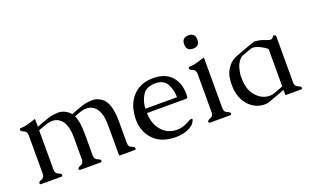

<svg xmlns="http://www.w3.org/2000/svg" viewBox="-78 -1068 2377 1468"><g transform="rotate(-20 1110.5 -334.5)"><path d="M366.7 -469.7Q407.7 -469.7 444.8 -441.9Q457.5 -431.6 465.3 -421.4Q487.3 -429.7 505.1 -436.3Q522.9 -442.9 553.5 -453.6Q584 -464.4 611.1 -467Q638.2 -469.7 644.5 -469.7Q685.1 -469.7 722.2 -441.9Q781.7 -396.5 781.7 -247.1V-71.3Q781.7 -39.6 806.2 -31Q830.6 -22.5 830.6 -11.2Q830.6 0 820.3 0H701.7Q693.8 0 693.8 -6.3V-247.1Q693.8 -354 649.4 -397.5Q621.1 -425.3 580.1 -425.3Q556.6 -425.3 537.8 -418.9Q519 -412.6 505.1 -407.5Q491.2 -402.3 479.5 -397.9Q503.9 -347.7 503.9 -247.1V-71.3Q503.9 -39.6 528.3 -31Q552.7 -22.5 552.7 -11.2Q552.7 0 543 0H377.4Q367.2 0 367.2 -11.2Q367.2 -22.5 391.6 -31Q416 -39.6 416 -71.3V-247.1Q416 -354 371.6 -397.5Q343.3 -425.3 302.2 -425.3Q278.8 -425.3 256.3 -417.7Q233.9 -410.2 217.5 -403.8Q201.2 -397.5 185.1 -391.6V-71.3Q185.1 -39.6 209.5 -31Q233.9 -22.5 233.9 -11.2Q233.9 0 224.1 0H58.6Q48.3 0 48.3 -11.2Q48.3 -22.5 72.8 -31Q97.2 -39.6 97.2 -71.3V-383.8Q97.2 -414.6 72.8 -423.3Q48.3 -432.1 48.3 -444.8Q48.3 -455.1 58.6 -455.1Q90.8 -456.5 122.3 -465.1Q153.8 -473.6 185.1 -484.4V-420.4Q208 -429.2 226.3 -436Q244.6 -442.9 275.4 -453.6Q306.2 -464.4 333.3 -467Q360.4 -469.7 366.7 -469.7Z M1139.6 -468.8Q1235.8 -468.8 1286.6 -413.6Q1337.4 -358.4 1337.4 -269Q1336.9 -249.5 1335.9 -241.5Q1335 -233.4 1315.9 -233.4H1004.9Q1006.3 -154.3 1044.9 -102.3Q1083.5 -50.3 1142.1 -38.6Q1159.2 -34.7 1176.8 -34.7Q1223.1 -34.7 1262 -55.7Q1300.8 -76.7 1306.9 -76.7Q1313 -76.7 1314.5 -75.4Q1315.9 -74.2 1315.9 -69.6Q1315.9 -64.9 1309.8 -53.2Q1303.7 -41.5 1300 -37.6Q1296.4 -33.7 1293.5 -30.8Q1240.2 15.1 1148.9 15.1Q1021 14.2 957 -66.9Q907.7 -129.4 907.7 -215.3Q907.7 -241.2 912.1 -269Q925.8 -359.4 984.1 -413.6Q1042.5 -467.8 1137.7 -468.8ZM1262.2 -269Q1262.2 -328.6 1235.8 -377.2Q1209.5 -425.8 1140.6 -425.8H1135.3Q1066.4 -423.8 1036.6 -376Q1006.8 -328.1 1004.9 -269Z M1559.1 -629.9Q1559.1 -575.7 1505.4 -575.7Q1451.7 -575.7 1451.7 -629.9Q1451.7 -683.6 1505.4 -683.6Q1559.1 -683.6 1559.1 -629.9ZM1559.1 -71.3Q1559.1 -39.6 1583.5 -31Q1607.9 -22.5 1607.9 -11.2Q1607.9 0 1598.1 0H1432.6Q1422.4 0 1422.4 -11.2Q1422.4 -22.5 1446.8 -31Q1471.2 -39.6 1471.2 -71.3V-383.8Q1471.2 -414.6 1446.8 -423.3Q1422.4 -432.1 1422.4 -444.8Q1422.4 -455.1 1432.6 -455.1Q1464.8 -456.5 1496.3 -465.1Q1527.8 -473.6 1559.1 -484.4Z M1886.2 12.2H1866.2Q1796.9 8.8 1746.6 -44.4Q1687.5 -106.9 1687.5 -214.8Q1687.5 -240.2 1692.1 -272.9Q1696.8 -305.7 1716.3 -337.2Q1735.8 -368.7 1756.6 -384Q1777.3 -399.4 1790.5 -405.3Q1954.6 -466.8 1963.4 -466.8H1965.8Q1997.1 -465.3 2021.2 -457.5Q2045.4 -449.7 2060.1 -443.6Q2074.7 -437.5 2086.7 -437.5Q2098.6 -437.5 2112.8 -456.5Q2115.2 -460 2118.4 -460Q2121.6 -460 2128.2 -457.5Q2134.8 -455.1 2134.8 -449.2V-71.3Q2134.8 -39.6 2159.2 -31Q2183.6 -22.5 2183.6 -11.2Q2183.6 0 2173.3 0H2054.7Q2046.4 0 2046.4 -6.3V-42.5L1912.1 6.8Q1896.5 12.2 1886.2 12.2ZM1933.6 -426.8Q1923.3 -426.8 1892.6 -415Q1861.8 -403.3 1846.9 -397.7Q1832 -392.1 1824.7 -384.3Q1794.4 -352.1 1785.2 -311.8Q1775.9 -271.5 1775.9 -259.8V-246.6Q1775.9 -245.1 1775.9 -244.1Q1775.9 -152.8 1811.5 -104.5Q1861.8 -36.6 1934.6 -36.6Q1953.6 -36.6 1976.8 -44.9Q2000 -53.2 2046.4 -71.3V-375.5Q2026.4 -394 1993.7 -409.9Q1960.9 -425.8 1935.5 -426.8Z"/></g></svg>

Font: Caudex
Style: Regular
Weight: 400
Version: Version 1.04